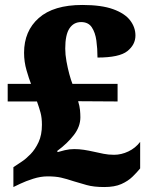

<svg xmlns="http://www.w3.org/2000/svg" viewBox="-20 -744 609 774"><path d="M400 10Q358 10 329.5 2Q301 -6 278 -13Q248 -23 226 -28Q204 -33 172 -33Q144 -33 114 -23.5Q84 -14 61 -3L34 10V-70L67 -92Q84 -103 103 -122.5Q122 -142 135.5 -171Q149 -200 149 -241Q149 -269 143.5 -289.5Q138 -310 129 -335H11V-406H105Q97 -426 87 -460.5Q77 -495 77 -531Q77 -619 136.5 -671.5Q196 -724 312 -724Q389 -724 436 -707Q483 -690 504.5 -662Q526 -634 526 -601Q526 -564 493.5 -538Q461 -512 373 -512Q373 -548 368.5 -580.5Q364 -613 350 -634Q336 -655 307 -655Q277 -655 260 -629.5Q243 -604 243 -548Q243 -524 248 -496.5Q253 -469 259.5 -445Q266 -421 272 -406H454V-335L295 -336Q301 -316 302.5 -300.5Q304 -285 304 -271Q304 -234 278 -200Q252 -166 210 -135L213 -131Q222 -134 241 -138.5Q260 -143 279 -143Q299 -143 318.5 -140Q338 -137 360 -132Q378 -128 397.5 -124Q417 -120 440 -120Q469 -120 497.5 -133.5Q526 -147 545 -172V-65Q532 -49 514 -31.5Q496 -14 469 -2Q442 10 400 10Z"/></svg>

Font: Noto Serif Devanagari Black
Style: Regular
Weight: 900
Designer: Universal Thirst, Indian Type Foundry and the Monotype Design Team
Foundry: Monotype Imaging Inc.
Version: Version 2.004; ttfautohint (v1.8.4.7-5d5b)